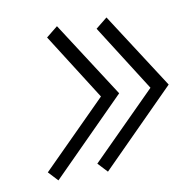

<svg xmlns="http://www.w3.org/2000/svg" viewBox="-60 -552 605 592"><g transform="rotate(-10 242.5 -255.5)"><path d="M251 -253 119 -461 155 -490 308 -253 77 -21 49 -51ZM406 -253 274 -461 310 -490 463 -253 232 -21 204 -51Z"/></g></svg>

Font: Jost* Light
Style: Italic
Weight: 300
Italic angle: -10°
Version: Version 3.7